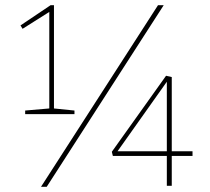

<svg xmlns="http://www.w3.org/2000/svg" viewBox="-20 -716 810 740"><path d="M188 -696V-298L267 -290V-276H77V-290L170 -298V-670L67 -605L59 -618L175 -696ZM160 4H138L589 -696H611ZM642 -133H722V-115H642V0H623V-115H415L411 -131L620 -424L642 -419ZM623 -133V-401L433 -133Z"/></svg>

Font: Bitter Pro Thin
Style: Regular
Weight: 250
Designer: Sol Matas, and Bitter project Authors
Foundry: Sol Matas
Version: Version 1.010